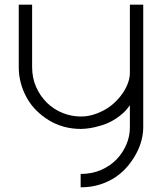

<svg xmlns="http://www.w3.org/2000/svg" viewBox="-20 -548 689 819"><path d="M117 -528V-263Q117 -215 134.5 -176Q152 -137 181 -109Q210 -81 247.5 -66Q285 -51 325 -51Q353 -51 380 -59.5Q407 -68 430 -81.5Q453 -95 472 -113.5Q491 -132 505 -153Q519 -174 526.5 -195.5Q534 -217 534 -237V-528H591V-4Q591 21 584 49Q577 77 562 105.5Q547 134 525 160.5Q503 187 473.5 207Q444 227 406.5 239Q369 251 324 251V194Q372 194 411 177Q450 160 477 132Q504 104 519 68.5Q534 33 534 -3V-99Q521 -80 505.5 -66Q490 -52 473 -41Q456 -30 438.5 -22.5Q421 -15 405 -11Q366 1 326 2Q287 2 252.5 -7.5Q218 -17 188.5 -35Q159 -53 135 -77Q111 -101 94.5 -130.5Q78 -160 69 -193Q60 -226 60 -261V-528Z"/></svg>

Font: LuenTai2017
Style: Regular
Weight: 400
Designer: LuenTai
Foundry: Microsoft Corpration
Version: Version 1.00 November 27, 2016, initial release